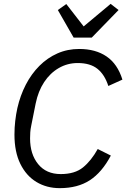

<svg xmlns="http://www.w3.org/2000/svg" viewBox="-20 -964 655 996"><path d="M290 12Q222 12 169 -20Q116 -52 85.5 -114Q55 -176 55 -266Q55 -302 59 -336.5Q63 -371 70 -403Q85 -469 114 -525Q143 -581 184.5 -622.5Q226 -664 278 -687Q330 -710 391 -710Q476 -710 533 -671Q590 -632 615 -551L542 -518Q523 -577 485.5 -607Q448 -637 383 -637Q330 -637 285 -611Q240 -585 209 -538Q178 -491 165 -427L142 -312Q138 -293 137 -277Q136 -261 136 -246Q136 -164 178 -112.5Q220 -61 295 -61Q368 -61 410.5 -95.5Q453 -130 487 -191L555 -157Q509 -70 446 -29Q383 12 290 12ZM456 -769H362L280 -912L324 -943L414 -827L554 -944L595 -912Z"/></svg>

Font: IBM Plex Sans Var
Style: Italic
Weight: 400
Italic angle: -11.31°
Designer: Mike Abbink, Paul van der Laan, Pieter van Rosmalen
Foundry: Bold Monday
Version: Version 1.001